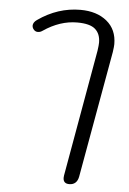

<svg xmlns="http://www.w3.org/2000/svg" viewBox="-58 -627 633 939"><g transform="rotate(5 258.5 -157.0)"><path d="M288 241Q288 234 289 230L399 -392Q403 -420 403 -432Q403 -475 377 -498Q351 -521 288 -521Q204 -521 123 -466Q112 -458 100 -458Q86 -458 77 -471Q72 -479 72 -486Q72 -503 91 -516Q188 -584 299 -584Q379 -584 428.5 -543.5Q478 -503 478 -431Q478 -420 474 -392L363 230Q359 250 347.5 260Q336 270 318 270Q288 270 288 241Z"/></g></svg>

Font: Kodchasan
Style: Italic
Weight: 400
Italic angle: -10°
Version: Version 1.000; ttfautohint (v1.6)